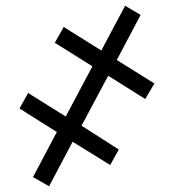

<svg xmlns="http://www.w3.org/2000/svg" viewBox="-20 -648 605 669"><path d="M151 1 95 -31 178 -188 48 -270 78 -324 209 -242 302 -417 171 -499 202 -554 333 -472 416 -628 470 -596 387 -439 518 -357 486 -303 357 -384 264 -210 394 -127 364 -73 233 -154Z"/></svg>

Font: Noto Serif SemiCondensed SemiBold
Style: Regular
Weight: 600
Width: 4
Designer: Monotype Design Team
Foundry: Monotype Imaging Inc.
Version: Version 2.013; ttfautohint (v1.8.4.7-5d5b)